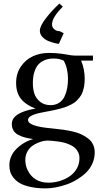

<svg xmlns="http://www.w3.org/2000/svg" viewBox="-20 -749 580 1070"><path d="M32.2 172.9Q32.2 120.1 71.5 80.8Q110.8 41.5 165 25.9Q139.2 22.5 119.6 17.3Q100.1 12.2 82.3 2.9Q64.5 -6.3 55.2 -21.7Q45.9 -37.1 45.9 -58.1Q45.9 -121.6 178.2 -144Q124 -164.1 96.9 -198.2Q69.8 -232.4 69.8 -287.1Q69.8 -339.8 96.7 -378.7Q123.5 -417.5 164.1 -435.8Q204.6 -454.1 252 -454.1Q292 -454.1 325.2 -449.2Q338.4 -447.3 354 -444.6Q369.6 -441.9 379.9 -440.4Q390.1 -439 400.9 -439H498V-411.1H432.1Q452.1 -363.3 452.1 -309.1Q452.1 -286.6 448.5 -267.3Q444.8 -248 439.2 -233.2Q433.6 -218.3 423.1 -205.6Q412.6 -192.9 403.3 -184.1Q394 -175.3 378.4 -167.5Q362.8 -159.7 351.8 -155Q340.8 -150.4 321.8 -145.3Q302.7 -140.1 291.5 -137.5Q280.3 -134.8 259.8 -130.9Q253.9 -129.9 242.4 -127.7Q231 -125.5 223.6 -124Q216.3 -122.6 205.3 -120.4Q194.3 -118.2 187.3 -116.2Q180.2 -114.3 171.4 -111.3Q162.6 -108.4 157 -105.2Q151.4 -102.1 146.2 -98.4Q141.1 -94.7 138.7 -90.1Q136.2 -85.4 136.2 -80.1Q136.2 -44.9 271 -33.2Q276.9 -32.7 279.8 -32.2Q309.6 -29.3 333.5 -25.9Q357.4 -22.5 385.3 -16.1Q413.1 -9.8 433.6 0Q454.1 9.8 471.7 23.2Q489.3 36.6 498.5 56.2Q507.8 75.7 507.8 100.1Q507.8 133.3 494.6 162.8Q481.4 192.4 459 213.6Q436.5 234.9 408.4 252Q380.4 269 349.6 279.5Q318.8 290 289.6 295.4Q260.3 300.8 234.9 300.8Q187 300.8 149.9 292.7Q112.8 284.7 91.1 272Q69.3 259.3 55.7 241.9Q42 224.6 37.1 208Q32.2 191.4 32.2 172.9ZM121.1 143.1Q121.1 170.9 132.8 196.8Q167 269 250 269Q280.8 269 310.8 260.3Q340.8 251.5 366.2 234.9Q391.6 218.3 407.2 191.7Q422.9 165 422.9 132.8Q422.9 114.7 415.8 100.1Q408.7 85.4 398.2 75.7Q387.7 65.9 371.3 58.3Q355 50.8 340.6 46.9Q326.2 43 306.4 40Q286.6 37.1 274.2 36.1Q261.7 35.2 245.1 34.2Q237.3 34.2 224.6 36.4Q211.9 38.6 193.4 45.9Q174.8 53.2 159.2 64.5Q143.6 75.7 132.3 96.2Q121.1 116.7 121.1 143.1ZM163.1 -286.1Q163.1 -253.4 171.6 -227.1Q180.2 -200.7 203.4 -181.9Q226.6 -163.1 262.2 -163.1Q289.1 -163.1 308.8 -175.8Q328.6 -188.5 339.1 -210.2Q349.6 -231.9 354.2 -256.3Q358.9 -280.8 358.9 -309.1Q358.9 -368.2 335 -411.1Q311 -422.9 278.8 -422.9Q261.2 -422.9 245.8 -419.4Q230.5 -416 214.8 -406.7Q199.2 -397.5 188.2 -382.6Q177.2 -367.7 170.2 -343Q163.1 -318.4 163.1 -286.1ZM202.1 -578.1Q202.1 -603.5 235.6 -647Q269 -690.4 311 -729L330.1 -711.9Q270 -651.9 270 -613.8Q270 -598.1 279.3 -588.9Q288.6 -579.6 297.1 -577.4Q305.7 -575.2 313 -575.2L335 -564L308.1 -504.9Q300.8 -504.9 285.2 -508.8Q269.5 -512.7 250 -520.3Q230.5 -527.8 216.3 -543.2Q202.1 -558.6 202.1 -578.1Z"/></svg>

Font: Dehuti
Style: Bold
Weight: 700
Version: Version 1.2